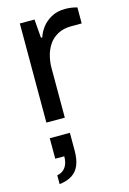

<svg xmlns="http://www.w3.org/2000/svg" viewBox="-129 -601 661 986"><g transform="rotate(-15 201.5 -108.0)"><path d="M77 0V-527H155L163 -428H170Q177 -452 195.5 -477.5Q214 -503 245.5 -521Q277 -539 321 -539Q338 -539 354.5 -536.5Q371 -534 384 -530V-445H331Q286 -445 255.5 -428Q225 -411 207.5 -384Q190 -357 182.5 -325.5Q175 -294 175 -265V0ZM61 323V276Q90 271 105.5 249Q121 227 121 191H73V82H180V177Q180 222 167.5 253Q155 284 128.5 301Q102 318 61 323Z"/></g></svg>

Font: Archivo Expanded
Style: Regular
Weight: 400
Width: 7
Designer: Hector Gatti
Foundry: Omnibus-Type
Version: Version 2.001